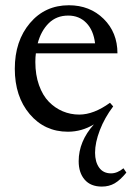

<svg xmlns="http://www.w3.org/2000/svg" viewBox="-20 -480 491 716"><path d="M233.4 11.2Q146.5 11.2 90.8 -54.4Q35.2 -120.1 35.2 -223.6Q35.2 -327.1 91.6 -393.8Q147.9 -460.4 236.8 -460.4Q314.9 -460.4 366.5 -409.7Q418 -358.9 418 -281.2H113.8Q111.8 -267.1 111.8 -249Q111.8 -200.7 125.5 -162.4Q139.2 -124 162.1 -100.6Q185.1 -77.1 214.1 -64.9Q243.2 -52.7 275.4 -52.7Q329.6 -52.7 390.1 -96.7L401.9 -83.5V-83L402.3 -83.5Q370.1 -41 352.3 5.4Q334.5 51.8 334.5 89.4Q334.5 124 349.9 145.3Q365.2 166.5 394 166.5Q417.5 166.5 440.4 147.5L451.2 163.6Q428.7 191.4 407.7 203.6Q386.7 215.8 359.9 215.8Q317.9 215.8 295.7 189.9Q273.4 164.1 273.4 121.1Q273.4 47.4 330.1 -16.1Q284.7 11.2 233.4 11.2ZM234.4 -421.9Q190.4 -421.9 161.6 -393.3Q132.8 -364.7 120.6 -318.4H334.5Q328.6 -367.2 302 -394.5Q275.4 -421.9 234.4 -421.9Z"/></svg>

Font: Elstob 8pt
Style: Regular
Weight: 400
Designer: Peter S. Baker
Version: Version 1.015